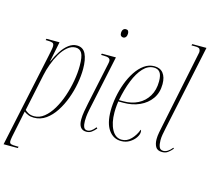

<svg xmlns="http://www.w3.org/2000/svg" viewBox="-158 -920 1443 1319"><g transform="rotate(15 563.5 -260.0)"><path d="M118 -428Q123 -453 126.5 -470.5Q130 -488 130 -498Q130 -517 118 -521.5Q106 -526 80 -526H70L73 -536H166L137 -393H139Q157 -435 180 -470Q203 -505 230.5 -525.5Q258 -546 288 -546Q332 -546 351 -507Q370 -468 370 -400Q370 -352 360 -296.5Q350 -241 330 -187Q310 -133 281 -88.5Q252 -44 214 -17Q176 10 129 10Q106 10 89 3Q72 -4 58 -14Q54 5 52 15Q50 25 48 35L19 175Q17 186 16 194Q15 202 15 207Q15 223 27 226.5Q39 230 67 230H80L77 240H-24ZM128 0Q166 0 199 -26.5Q232 -53 258.5 -97.5Q285 -142 303.5 -196.5Q322 -251 332 -308Q342 -365 342 -415Q342 -480 327.5 -505Q313 -530 283 -530Q253 -530 226 -507.5Q199 -485 177.5 -448.5Q156 -412 140.5 -369.5Q125 -327 117 -288L62 -27Q69 -19 86 -9.5Q103 0 128 0Z M579 -681Q570 -681 563.5 -687.5Q557 -694 557 -708Q557 -722 564 -731.5Q571 -741 584 -741Q605 -741 605 -715Q605 -700 598 -690.5Q591 -681 579 -681ZM502 10Q447 10 447 -63Q447 -89 452.5 -121Q458 -153 464 -181L527 -478Q530 -492 530 -500Q530 -513 519.5 -519.5Q509 -526 479 -526H464L467 -536H567L483 -139Q477 -109 475.5 -90Q474 -71 474 -60Q474 -32 481 -16Q488 0 507 0Q534 0 563 -38L570 -31Q554 -12 538.5 -1Q523 10 502 10Z M749 10Q694 10 660.5 -37Q627 -84 627 -174Q627 -220 636.5 -271.5Q646 -323 664 -371.5Q682 -420 708 -459.5Q734 -499 767 -522.5Q800 -546 839 -546Q880 -546 902 -518.5Q924 -491 924 -441Q924 -380 893.5 -337Q863 -294 812 -271Q761 -248 699 -248H661Q660 -242 657.5 -218Q655 -194 655 -169Q655 -95 680.5 -47.5Q706 0 751 0Q788 0 817 -30Q846 -60 860 -100Q862 -99 863.5 -96Q865 -93 865 -85Q865 -66 850 -44Q835 -22 809 -6Q783 10 749 10ZM695 -258Q753 -258 798 -281Q843 -304 869.5 -348Q896 -392 896 -453Q896 -497 881.5 -516.5Q867 -536 838 -536Q796 -536 762 -499.5Q728 -463 703 -400Q678 -337 663 -258Z M1041 10Q1007 10 994.5 -12Q982 -34 982 -66Q982 -89 987 -114.5Q992 -140 997 -164L1109 -707Q1111 -715 1111 -718Q1111 -721 1111 -723Q1111 -735 1104.5 -742.5Q1098 -750 1072 -750H1047L1050 -760H1151L1023 -154Q1017 -126 1013.5 -105.5Q1010 -85 1010 -66Q1010 -37 1017.5 -18.5Q1025 0 1047 0Q1078 0 1109 -39L1114 -33Q1098 -14 1081.5 -2Q1065 10 1041 10Z"/></g></svg>

Font: Noto Serif Display ExtraCondensed Thin
Style: Italic
Weight: 100
Width: 2
Italic angle: -12°
Designer: Monotype Design Team
Foundry: Monotype Imaging Inc.
Version: Version 2.009